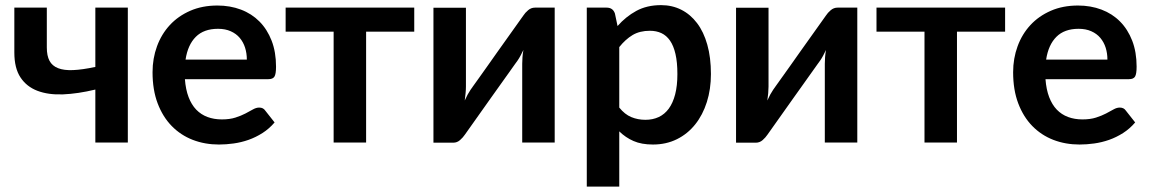

<svg xmlns="http://www.w3.org/2000/svg" viewBox="-20 -542 4373 730"><path d="M466 0H342.5V-201.5Q276 -185.5 219.8 -183.2Q163.5 -181 122.2 -196.8Q81 -212.5 57.8 -247.8Q34.5 -283 34.5 -342.5V-513H158V-361.5Q158 -330 168.2 -310.8Q178.5 -291.5 200.8 -282.8Q223 -274 258 -275.5Q293 -277 342.5 -287.5V-513H466Z M806.5 -521Q855 -521 896 -505.5Q937 -490 966.5 -460.2Q996 -430.5 1012.8 -387.2Q1029.5 -344 1029.5 -288.5Q1029.5 -260.5 1023.5 -250.8Q1017.5 -241 1000.5 -241H683Q686 -201.5 697 -172.8Q708 -144 726 -125.2Q744 -106.5 768.8 -97.2Q793.5 -88 823.5 -88Q853.5 -88 875.2 -95Q897 -102 913.2 -110.5Q929.5 -119 941.8 -126Q954 -133 965.5 -133Q981 -133 988.5 -121.5L1024 -76.5Q1003.5 -52.5 978 -36.2Q952.5 -20 924.8 -10.2Q897 -0.5 868.2 3.5Q839.5 7.5 812.5 7.5Q759 7.5 713 -10.2Q667 -28 633 -62.8Q599 -97.5 579.5 -148.8Q560 -200 560 -267.5Q560 -320 577 -366.2Q594 -412.5 625.8 -446.8Q657.5 -481 703.2 -501Q749 -521 806.5 -521ZM809 -432.5Q755 -432.5 724.5 -402Q694 -371.5 685.5 -315.5H918.5Q918.5 -339.5 911.8 -360.8Q905 -382 891.5 -398Q878 -414 857.2 -423.2Q836.5 -432.5 809 -432.5Z M1066 -513H1555V-421.5H1372V0H1248.5V-421.5H1066Z M1628 0.5V-512.5H1751.5V-213Q1751.5 -201.5 1750.2 -187.8Q1749 -174 1747 -160Q1758 -184.5 1769 -200.5Q1769.5 -201.5 1778.5 -214Q1787.5 -226.5 1801.8 -246.5Q1816 -266.5 1834 -291.8Q1852 -317 1870.5 -343.5Q1914 -405 1969.5 -482.5Q1976.5 -493.5 1988 -503.2Q1999.5 -513 2014 -513H2089V0H1965.5V-299.5Q1965.5 -311 1966.5 -324.5Q1967.5 -338 1970 -352Q1964.5 -340.5 1959 -330.2Q1953.5 -320 1948 -312Q1947 -311 1938 -298.2Q1929 -285.5 1914.8 -265.5Q1900.5 -245.5 1882.5 -220.2Q1864.5 -195 1846 -169Q1802.5 -107.5 1747.5 -30Q1740.5 -19.5 1729.2 -9.5Q1718 0.5 1703.5 0.5Z M2211 167.5V-513H2286.5Q2310.5 -513 2318 -490.5L2328 -443Q2359 -478.5 2399.2 -500.5Q2439.5 -522.5 2493.5 -522.5Q2535.5 -522.5 2570.2 -505Q2605 -487.5 2630.2 -454.2Q2655.5 -421 2669.2 -372.2Q2683 -323.5 2683 -260.5Q2683 -203 2667.5 -154Q2652 -105 2623.2 -69Q2594.5 -33 2553.8 -12.8Q2513 7.5 2462.5 7.5Q2419 7.5 2388.8 -5.8Q2358.5 -19 2334.5 -42.5V167.5ZM2451 -425Q2412.5 -425 2385.2 -408.8Q2358 -392.5 2334.5 -363V-133Q2355.5 -107 2380.2 -96.8Q2405 -86.5 2434 -86.5Q2462 -86.5 2484.5 -97Q2507 -107.5 2522.8 -129Q2538.5 -150.5 2547 -183.2Q2555.5 -216 2555.5 -260.5Q2555.5 -305.5 2548.2 -336.8Q2541 -368 2527.5 -387.5Q2514 -407 2494.8 -416Q2475.5 -425 2451 -425Z M2778.5 0.5V-512.5H2902V-213Q2902 -201.5 2900.8 -187.8Q2899.5 -174 2897.5 -160Q2908.5 -184.5 2919.5 -200.5Q2920 -201.5 2929 -214Q2938 -226.5 2952.2 -246.5Q2966.5 -266.5 2984.5 -291.8Q3002.5 -317 3021 -343.5Q3064.5 -405 3120 -482.5Q3127 -493.5 3138.5 -503.2Q3150 -513 3164.5 -513H3239.5V0H3116V-299.5Q3116 -311 3117 -324.5Q3118 -338 3120.5 -352Q3115 -340.5 3109.5 -330.2Q3104 -320 3098.5 -312Q3097.5 -311 3088.5 -298.2Q3079.5 -285.5 3065.2 -265.5Q3051 -245.5 3033 -220.2Q3015 -195 2996.5 -169Q2953 -107.5 2898 -30Q2891 -19.5 2879.8 -9.5Q2868.5 0.5 2854 0.5Z M3312.5 -513H3801.5V-421.5H3618.5V0H3495V-421.5H3312.5Z M4078.5 -521Q4127 -521 4168 -505.5Q4209 -490 4238.5 -460.2Q4268 -430.5 4284.8 -387.2Q4301.5 -344 4301.5 -288.5Q4301.5 -260.5 4295.5 -250.8Q4289.5 -241 4272.5 -241H3955Q3958 -201.5 3969 -172.8Q3980 -144 3998 -125.2Q4016 -106.5 4040.8 -97.2Q4065.5 -88 4095.5 -88Q4125.5 -88 4147.2 -95Q4169 -102 4185.2 -110.5Q4201.5 -119 4213.8 -126Q4226 -133 4237.5 -133Q4253 -133 4260.5 -121.5L4296 -76.5Q4275.5 -52.5 4250 -36.2Q4224.5 -20 4196.8 -10.2Q4169 -0.5 4140.2 3.5Q4111.5 7.5 4084.5 7.5Q4031 7.5 3985 -10.2Q3939 -28 3905 -62.8Q3871 -97.5 3851.5 -148.8Q3832 -200 3832 -267.5Q3832 -320 3849 -366.2Q3866 -412.5 3897.8 -446.8Q3929.5 -481 3975.2 -501Q4021 -521 4078.5 -521ZM4081 -432.5Q4027 -432.5 3996.5 -402Q3966 -371.5 3957.5 -315.5H4190.5Q4190.5 -339.5 4183.8 -360.8Q4177 -382 4163.5 -398Q4150 -414 4129.2 -423.2Q4108.5 -432.5 4081 -432.5Z"/></svg>

Font: Lato
Style: Bold
Weight: 700
Designer: Lukasz Dziedzic
Foundry: tyPoland Lukasz Dziedzic
Version: Version 2.007; 2014-02-27